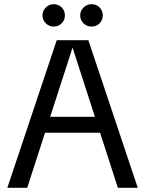

<svg xmlns="http://www.w3.org/2000/svg" viewBox="-20 -897 693 917"><path d="M15 0 251 -705H402L638 0H543L327 -668H326L110 0ZM160 -263V-339H493V-263ZM236 -770Q215 -770 199 -785.5Q183 -801 183 -823Q183 -846 199 -861.5Q215 -877 236 -877Q259 -877 274.5 -861.5Q290 -846 290 -823Q290 -801 274.5 -785.5Q259 -770 236 -770ZM417 -770Q395 -770 379 -785.5Q363 -801 363 -823Q363 -846 379 -861.5Q395 -877 417 -877Q440 -877 455.5 -861.5Q471 -846 471 -823Q471 -801 455.5 -785.5Q440 -770 417 -770Z"/></svg>

Font: TikTok Sans 24pt
Style: Regular
Weight: 400
Version: Version 4.000